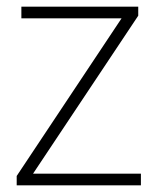

<svg xmlns="http://www.w3.org/2000/svg" viewBox="-20 -555 472 575"><path d="M402 0H30V-28L344 -500H44V-535H394V-508L79 -35H402Z"/></svg>

Font: Azad Pori Unicode
Style: Regular
Weight: 400
Designer: Abul Kalam Azad
Foundry: Lipighor Font Foundry
Version: Version 1.026;December 22, 2019;FontCreator 12.0.0.2547 64-b